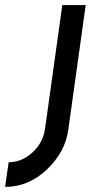

<svg xmlns="http://www.w3.org/2000/svg" viewBox="-101 -520 358 755"><path d="M144 -500 76 -13Q68 42 26 80Q-16 118 -67 118L-81 215Q10 215 82 148Q118 114 140 74Q162 34 168 -13L236 -500Z"/></svg>

Font: Unageo
Style: Medium-Italic
Weight: 500
Designer: Richard Sepsi
Foundry: Richard Sepsi
Version: Version 2.000